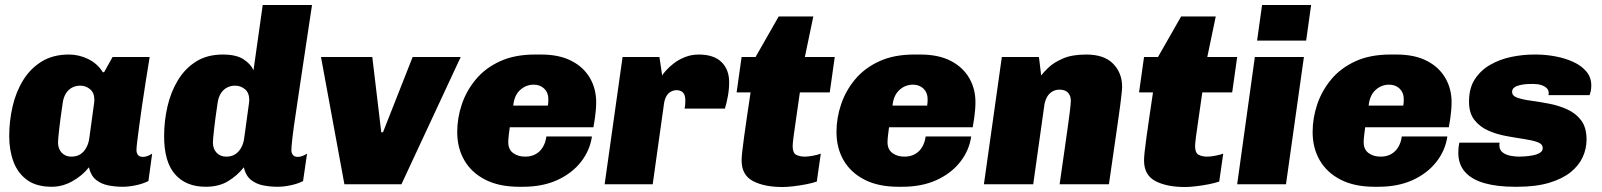

<svg xmlns="http://www.w3.org/2000/svg" viewBox="-20 -740 6434 771"><path d="M188 10Q126 10 88.5 -17.5Q51 -45 34 -91Q17 -137 17 -193Q17 -254 30.5 -312.5Q44 -371 73 -418Q102 -465 147.5 -493Q193 -521 257 -521Q297 -521 334 -503Q371 -485 393 -450H398L432 -511H581Q573 -461 565 -411.5Q557 -362 550.5 -316.5Q544 -271 539 -234Q534 -197 531 -172Q528 -147 528 -137Q528 -126 534 -118Q540 -110 554 -110Q564 -110 573.5 -114Q583 -118 591 -123L576 -13Q554 -2 525.5 4Q497 10 473 10Q443 10 415 4.5Q387 -1 366 -17.5Q345 -34 337 -68Q311 -35 271 -12.5Q231 10 188 10ZM266 -111Q288 -111 302.5 -120.5Q317 -130 326 -146Q335 -162 338 -181Q349 -263 354 -297.5Q359 -332 359 -338Q359 -367 342 -381.5Q325 -396 302 -396Q284 -396 269 -388Q254 -380 244.5 -364.5Q235 -349 232 -328Q222 -261 217.5 -220Q213 -179 213 -168Q213 -142 228 -126.5Q243 -111 266 -111Z M806 10Q727 10 683 -40Q639 -90 639 -193Q639 -254 652.5 -312.5Q666 -371 694.5 -418Q723 -465 767.5 -493Q812 -521 875 -521Q928 -521 957 -502.5Q986 -484 998 -458L1035 -720H1233Q1218 -619 1206 -541Q1194 -463 1185.5 -404Q1177 -345 1170.5 -303Q1164 -261 1160 -232Q1156 -203 1154 -184.5Q1152 -166 1151 -155Q1150 -144 1150 -137Q1150 -126 1156 -118Q1162 -110 1176 -110Q1186 -110 1195.5 -114Q1205 -118 1213 -123L1197 -13Q1176 -2 1147.5 4Q1119 10 1095 10Q1065 10 1037 4.5Q1009 -1 988 -17.5Q967 -34 959 -68Q933 -35 896 -12.5Q859 10 806 10ZM888 -111Q910 -111 924.5 -120.5Q939 -130 948 -146Q957 -162 960 -181Q971 -263 976 -297.5Q981 -332 981 -338Q981 -367 964 -381.5Q947 -396 924 -396Q906 -396 891 -388Q876 -380 866.5 -364.5Q857 -349 854 -328Q844 -261 839.5 -220Q835 -179 835 -168Q835 -142 850 -126.5Q865 -111 888 -111Z M1363 0 1269 -511H1475L1511 -209H1518L1637 -511H1830L1592 0Z M2065 10Q1984 10 1928.5 -18.5Q1873 -47 1844.5 -96.5Q1816 -146 1816 -210Q1816 -266 1834.5 -321Q1853 -376 1891 -421.5Q1929 -467 1988 -494Q2047 -521 2128 -521H2153Q2225 -521 2274 -496Q2323 -471 2348.5 -427.5Q2374 -384 2374 -330Q2374 -312 2372.5 -297Q2371 -282 2369 -266Q2367 -250 2363 -229H2027Q2025 -213 2023 -197Q2021 -181 2021 -169Q2021 -140 2040.5 -125.5Q2060 -111 2089 -111Q2113 -111 2131 -121Q2149 -131 2160 -149.5Q2171 -168 2174 -192H2357Q2349 -136 2313 -90Q2277 -44 2218 -17Q2159 10 2080 10ZM2041 -316H2180Q2181 -321 2181.5 -327Q2182 -333 2182 -342Q2182 -368 2165.5 -384Q2149 -400 2123 -400Q2092 -400 2068.5 -378.5Q2045 -357 2041 -316Z M2408 0 2480 -511H2628L2639 -437Q2642 -443 2654 -456.5Q2666 -470 2685 -485Q2704 -500 2730 -510.5Q2756 -521 2786 -521Q2846 -521 2877 -491Q2908 -461 2908 -410Q2908 -382 2903 -354.5Q2898 -327 2891 -304H2729Q2731 -313 2731.5 -321.5Q2732 -330 2732 -336Q2732 -352 2727.5 -361Q2723 -370 2715 -374Q2707 -378 2697 -378Q2687 -378 2678 -374Q2669 -370 2663 -363.5Q2657 -357 2653 -348Q2649 -339 2647 -328L2601 0Z M3123 11Q3049 11 3003.5 -13Q2958 -37 2958 -96Q2958 -107 2960.5 -131Q2963 -155 2968 -190.5Q2973 -226 2979.5 -271Q2986 -316 2994 -369H2938L2958 -511H3014L3107 -674H3246L3212 -511H3332L3312 -369H3192Q3184 -310 3177 -264.5Q3170 -219 3166.5 -190.5Q3163 -162 3163 -154Q3163 -126 3177 -118.5Q3191 -111 3213 -111Q3224 -111 3243.5 -114.5Q3263 -118 3276 -123L3260 -11Q3243 -5 3217.5 0Q3192 5 3166 8Q3140 11 3123 11Z M3588 10Q3507 10 3451.5 -18.5Q3396 -47 3367.5 -96.5Q3339 -146 3339 -210Q3339 -266 3357.5 -321Q3376 -376 3414 -421.5Q3452 -467 3511 -494Q3570 -521 3651 -521H3676Q3748 -521 3797 -496Q3846 -471 3871.5 -427.5Q3897 -384 3897 -330Q3897 -312 3895.5 -297Q3894 -282 3892 -266Q3890 -250 3886 -229H3550Q3548 -213 3546 -197Q3544 -181 3544 -169Q3544 -140 3563.5 -125.5Q3583 -111 3612 -111Q3636 -111 3654 -121Q3672 -131 3683 -149.5Q3694 -168 3697 -192H3880Q3872 -136 3836 -90Q3800 -44 3741 -17Q3682 10 3603 10ZM3564 -316H3703Q3704 -321 3704.5 -327Q3705 -333 3705 -342Q3705 -368 3688.5 -384Q3672 -400 3646 -400Q3615 -400 3591.5 -378.5Q3568 -357 3564 -316Z M3931 0 4003 -511H4152L4161 -437Q4169 -448 4189.5 -468Q4210 -488 4247 -504.5Q4284 -521 4342 -521Q4414 -521 4450 -484Q4486 -447 4486 -392Q4486 -382 4484 -364.5Q4482 -347 4478.5 -318Q4475 -289 4468.5 -246Q4462 -203 4453.5 -142Q4445 -81 4433 0H4235Q4247 -83 4255 -139.5Q4263 -196 4268 -231.5Q4273 -267 4275.5 -287.5Q4278 -308 4279 -318.5Q4280 -329 4280 -336Q4280 -356 4268.5 -368Q4257 -380 4235 -380Q4218 -380 4205 -372Q4192 -364 4184.5 -350.5Q4177 -337 4174 -320L4129 0Z M4739 11Q4665 11 4619.5 -13Q4574 -37 4574 -96Q4574 -107 4576.5 -131Q4579 -155 4584 -190.5Q4589 -226 4595.5 -271Q4602 -316 4610 -369H4554L4574 -511H4630L4723 -674H4862L4828 -511H4948L4928 -369H4808Q4800 -310 4793 -264.5Q4786 -219 4782.5 -190.5Q4779 -162 4779 -154Q4779 -126 4793 -118.5Q4807 -111 4829 -111Q4840 -111 4859.5 -114.5Q4879 -118 4892 -123L4876 -11Q4859 -5 4833.5 0Q4808 5 4782 8Q4756 11 4739 11Z M4948 0 5019 -511H5216L5144 0ZM5028 -577 5048 -720H5245L5225 -577Z M5500 10Q5419 10 5363.5 -18.5Q5308 -47 5279.5 -96.5Q5251 -146 5251 -210Q5251 -266 5269.5 -321Q5288 -376 5326 -421.5Q5364 -467 5423 -494Q5482 -521 5563 -521H5588Q5660 -521 5709 -496Q5758 -471 5783.5 -427.5Q5809 -384 5809 -330Q5809 -312 5807.5 -297Q5806 -282 5804 -266Q5802 -250 5798 -229H5462Q5460 -213 5458 -197Q5456 -181 5456 -169Q5456 -140 5475.5 -125.5Q5495 -111 5524 -111Q5548 -111 5566 -121Q5584 -131 5595 -149.5Q5606 -168 5609 -192H5792Q5784 -136 5748 -90Q5712 -44 5653 -17Q5594 10 5515 10ZM5476 -316H5615Q5616 -321 5616.5 -327Q5617 -333 5617 -342Q5617 -368 5600.5 -384Q5584 -400 5558 -400Q5527 -400 5503.5 -378.5Q5480 -357 5476 -316Z M6063 10Q5992 10 5941 -4.5Q5890 -19 5863 -49.5Q5836 -80 5836 -127Q5836 -137 5837 -147.5Q5838 -158 5840 -167H6002Q6001 -163 6001 -161Q6001 -159 6001 -156Q6001 -138 6014 -128Q6027 -118 6045.5 -114.5Q6064 -111 6080 -111Q6087 -111 6102.5 -112Q6118 -113 6134.5 -116Q6151 -119 6163 -126Q6175 -133 6175 -145Q6175 -162 6153.5 -169.5Q6132 -177 6098.5 -182Q6065 -187 6027 -194Q5989 -201 5955.5 -216Q5922 -231 5900.5 -258.5Q5879 -286 5879 -332Q5879 -386 5902.5 -422Q5926 -458 5964.5 -480Q6003 -502 6049 -511.5Q6095 -521 6140 -521H6148Q6187 -521 6226.5 -513.5Q6266 -506 6298.5 -491Q6331 -476 6350.5 -452.5Q6370 -429 6370 -397Q6370 -384 6368 -375Q6366 -366 6363 -358H6198Q6199 -360 6199 -363Q6199 -366 6199 -367Q6199 -378 6191 -386Q6183 -394 6169 -398.5Q6155 -403 6135 -403Q6128 -403 6114.5 -402.5Q6101 -402 6086.5 -399Q6072 -396 6062 -389.5Q6052 -383 6052 -371Q6052 -355 6073.5 -347.5Q6095 -340 6129 -335.5Q6163 -331 6201.5 -323.5Q6240 -316 6274 -300.5Q6308 -285 6329.5 -256.5Q6351 -228 6351 -179Q6351 -143 6335.5 -109Q6320 -75 6287 -48.5Q6254 -22 6201 -6Q6148 10 6073 10Z"/></svg>

Font: Chivo Medium Black
Style: Italic
Weight: 900
Italic angle: -8.05°
Version: Version 2.002